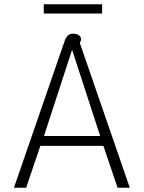

<svg xmlns="http://www.w3.org/2000/svg" viewBox="-20 -875 670 895"><path d="M280 -680Q287 -701 296.5 -709.5Q306 -718 320 -718Q339 -718 348.5 -710Q358 -702 358 -692Q358 -685 352 -675L585 0H528L462 -195H168L102 0H45ZM447 -241 316 -643 185 -241ZM184 -855H456V-812H184Z"/></svg>

Font: Niramit ExtraLight
Style: Regular
Weight: 200
Designer: Katatrad Aksorn Co.,Ltd.
Foundry: Cadson Demak Co.,Ltd.
Version: Version 1.000; ttfautohint (v1.6)